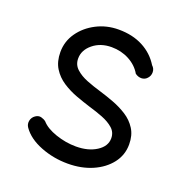

<svg xmlns="http://www.w3.org/2000/svg" viewBox="-106 -620 709 743"><g transform="rotate(20 249.0 -248.5)"><path d="M429.7 -390.1Q420.4 -379.4 406.5 -378.9Q392.6 -378.4 379.9 -387.7Q362.8 -417.5 329.8 -435.1Q296.9 -452.6 257.3 -452.6Q211.9 -452.6 180.9 -427.2Q149.9 -401.9 149.9 -367.2Q149.9 -341.3 168.5 -324.5Q187 -307.6 215.1 -296.6Q243.2 -285.6 272.9 -276.9Q300.8 -268.6 331.5 -257.1Q362.3 -245.6 389.2 -228.5Q416 -211.4 432.6 -185.3Q449.2 -159.2 449.2 -121.6Q449.2 -78.1 422.9 -43.9Q396.5 -9.8 351.6 9.8Q306.6 29.3 250.5 29.3Q191.4 29.3 138.7 8.5Q85.9 -12.2 60.1 -48.8Q51.3 -61.5 54.4 -76.2Q57.6 -90.8 69.8 -99.1Q82 -107.4 93.8 -104.2Q105.5 -101.1 113.3 -94.7Q132.8 -72.3 174.3 -58.1Q215.8 -43.9 257.8 -43.9Q308.6 -43.9 342.3 -65.7Q376 -87.4 376 -120.1Q376 -145 357.9 -160.9Q339.8 -176.8 312.3 -187.5Q284.7 -198.2 255.9 -206.5Q227.5 -215.3 196.3 -226.8Q165 -238.3 137.7 -256.1Q110.4 -273.9 93.5 -301Q76.7 -328.1 76.7 -367.2Q76.7 -411.1 101.8 -447Q127 -482.9 168.7 -504.4Q210.4 -525.9 259.8 -525.9Q317.4 -525.9 360.1 -503.4Q402.8 -481 427.7 -440.4Q439 -430.2 439.2 -415.5Q439.5 -400.9 429.7 -390.1Z"/></g></svg>

Font: Mikhak Regular
Style: Regular
Weight: 400
Designer: Amin Abedi
Version: Version 3.3